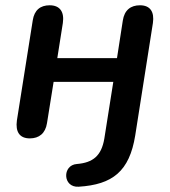

<svg xmlns="http://www.w3.org/2000/svg" viewBox="-20 -516 643 727"><path d="M278 191C406 183 470 133 492 -3L559 -429C565 -471 549 -496 510 -496C475 -496 451 -478 445 -438L423 -296H197L218 -429C224 -471 207 -496 168 -496C133 -496 110 -478 104 -439L44 -60C38 -17 54 8 93 8C128 8 152 -11 158 -50L183 -206H409L375 9C364 74 332 100 271 105C215 109 217 195 278 191Z"/></svg>

Font: SN Pro Semibold
Style: Italic
Weight: 600
Italic angle: -9°
Designer: Tobias Whetton
Foundry: Supernotes
Version: Version 1.001;Glyphs 3.2 (3249)